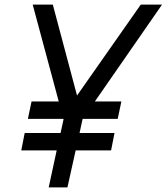

<svg xmlns="http://www.w3.org/2000/svg" viewBox="-20 -820 729 840"><path d="M193 0 228 -162H73L88 -238H245L258 -298L257 -300H102L118 -376H237L123 -800H211L317 -402L596 -800H689L395 -376H511L495 -300H342L341 -298L328 -238H481L466 -162H311L275 0Z"/></svg>

Font: Victor Mono Thin Medium
Style: Italic
Weight: 500
Italic angle: -12°
Monospace: yes
Version: Version 1.561;gftools[0.9.30]